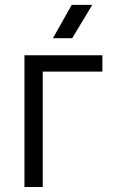

<svg xmlns="http://www.w3.org/2000/svg" viewBox="-20 -750 470 770"><path d="M78.1 -528.3H390.6V-462.9H151.4V0H78.1ZM350.1 -730.5 269.5 -596.7H192.4L267.6 -730.5Z"/></svg>

Font: Gidole
Style: Regular
Weight: 400
Version: Version 2.100; ttfautohint (v1.8.4.7-5d5b)